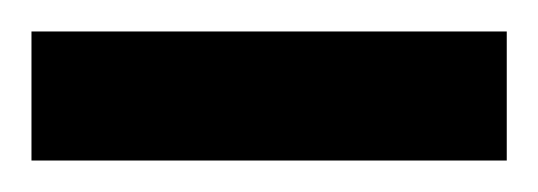

<svg xmlns="http://www.w3.org/2000/svg" viewBox="-43 -732 342 122"><path d="M-23 -712H279V-630H-23Z"/></svg>

Font: Panefresco 600wt
Style: Regular
Weight: 600
Designer: Campivisivi
Foundry: Campivisivi & Chank Co
Version: Version 1.001